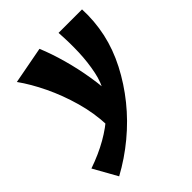

<svg xmlns="http://www.w3.org/2000/svg" viewBox="-246 -552 954 954"><g transform="rotate(-45 230.5 -75.0)"><path d="M30 289 -40 164Q35 138 94.5 104Q154 70 197.5 29.5Q241 -11 269 -58Q297 -105 308 -159Q321 -221 323.5 -288Q326 -355 321 -428H486Q488 -386 484.5 -344Q481 -302 472 -260Q454 -178 413 -98.5Q372 -19 314 53Q256 125 183.5 185Q111 245 30 289ZM168 69Q165 -20 140.5 -106.5Q116 -193 79.5 -269Q43 -345 2 -402L198 -439Q223 -379 243.5 -305.5Q264 -232 276.5 -154.5Q289 -77 290 -3Z"/></g></svg>

Font: Ysabeau Infant Black
Style: Italic
Weight: 900
Italic angle: -12°
Designer: Christian Thalmann (Catharsis Fonts)
Version: Version 2.001;gftools[0.9.30]; featfreeze: ss01,ss02,lnum